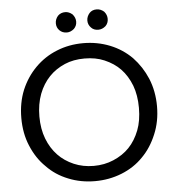

<svg xmlns="http://www.w3.org/2000/svg" viewBox="-58 -926 903 987"><g transform="rotate(-5 393.0 -432.5)"><path d="M743.2 -349.1Q743.2 -271 715.8 -206.1Q688 -138.7 642.1 -92.8Q596.7 -45.4 530.8 -19Q465.8 6.8 393.1 6.8Q319.3 6.8 255.9 -19Q190.4 -44.9 145 -92.8Q98.1 -137.7 69.8 -206.1Q43 -270 43 -349.1Q43 -427.7 69.8 -493.2Q97.2 -558.1 145 -606Q193.4 -654.3 255.9 -679.2Q319.3 -705.1 393.1 -705.1Q465.8 -705.1 530.8 -679.2Q594.2 -653.8 642.1 -606Q689 -556.6 715.8 -493.2Q743.2 -426.8 743.2 -349.1ZM136.2 -349.1Q136.2 -284.7 155.8 -233.9Q175.3 -183.1 210 -147Q243.2 -112.3 291 -91.8Q337.9 -71.8 393.1 -71.8Q448.2 -71.8 495.1 -91.8Q544.4 -112.8 577.1 -147Q610.8 -182.1 630.9 -233.9Q649.9 -283.2 649.9 -349.1Q649.9 -414.1 630.9 -464.8Q610.8 -516.6 577.1 -551.8Q544.4 -585.9 495.1 -606.9Q450.7 -626 393.1 -626Q335.4 -626 291 -606.9Q243.2 -586.4 210 -551.8Q175.3 -515.6 155.8 -464.8Q136.2 -412.6 136.2 -349.1ZM262.2 -818.8Q262.2 -839.8 276.9 -856.9Q292 -872.1 314.9 -872.1Q334.5 -872.1 352.1 -856.9Q367.2 -839.4 367.2 -818.8Q367.2 -797.4 352.1 -782.2Q334.5 -767.1 314.9 -767.1Q292 -767.1 276.9 -782.2Q262.2 -796.9 262.2 -818.8ZM424.8 -818.8Q424.8 -839.4 439.9 -856.9Q453.6 -872.1 477.1 -872.1Q497.6 -872.1 515.1 -856.9Q529.8 -839.8 529.8 -818.8Q529.8 -796.9 515.1 -782.2Q497.6 -767.1 477.1 -767.1Q453.6 -767.1 439.9 -782.2Q424.8 -797.4 424.8 -818.8Z"/></g></svg>

Font: PoppinsZ
Style: Regular
Weight: 400
Designer: Ninad Kale (Devanagari), Jonny Pinhorn (Latin)
Foundry: Indian Type Foundry
Version: Version 3.002;FEAKit 1.0